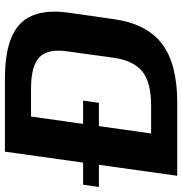

<svg xmlns="http://www.w3.org/2000/svg" viewBox="-13 -740 740 780"><g transform="rotate(-90 357.0 -350.0)"><path d="M130.9 -700H428.5Q586.2 -700 650.3 -637.8Q714.3 -575.6 695.3 -440.2L669.5 -259.3Q650.9 -124.4 569.3 -62.2Q487.7 0 330.5 0H32.9ZM171.4 -106.1H319Q411.3 -106.1 455.7 -141.2Q500.2 -176.2 512.1 -256.7L537.9 -443.3Q550.3 -524.3 515.3 -559.1Q480.4 -593.9 387 -593.9H239.5L284.7 -673L193.3 -24.9ZM338.4 -382.3 329.3 -318.2H-12.5L-3.5 -382.3Z"/></g></svg>

Font: Pathway Extreme 8pt Thin 12pt
Style: Italic
Weight: 100
Italic angle: -8°
Version: Version 1.001;gftools[0.9.26]